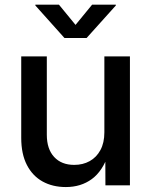

<svg xmlns="http://www.w3.org/2000/svg" viewBox="-20 -775 632 803"><path d="M255.4 7.3Q200.2 7.3 158.2 -15.9Q116.2 -39.1 92.5 -85Q68.8 -130.9 68.8 -198.2V-539.1H175.8V-211.4Q175.8 -151.9 206.3 -118.7Q236.8 -85.4 290.5 -85.4Q326.7 -85.4 355 -101.1Q383.3 -116.7 399.9 -147.2Q416.5 -177.7 416.5 -221.7V-539.1H523.4V0H420.9L420.4 -132.3H434.1Q409.7 -59.6 364 -26.1Q318.4 7.3 255.4 7.3ZM226.6 -755.4 295.9 -670.9 365.2 -755.4H464.4V-752L342.3 -616.2H249.5L127.9 -752V-755.4Z"/></svg>

Font: Inter 18pt Medium
Style: Regular
Weight: 500
Designer: Rasmus Andersson
Foundry: rsms
Version: Version 4.001;git-66647c0bb